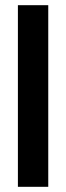

<svg xmlns="http://www.w3.org/2000/svg" viewBox="-20 -720 254 740"><path d="M49 0H166V-700H49Z"/></svg>

Font: MCL Standard Medium
Style: Regular
Weight: 500
Designer: Květoslav Bartoš
Foundry: Florian Karsten
Version: Version 1.001;Glyphs 3.2.3 (3260)